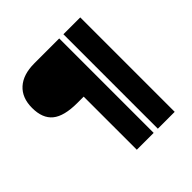

<svg xmlns="http://www.w3.org/2000/svg" viewBox="-168 -772 910 910"><g transform="rotate(-45 287.0 -316.5)"><path d="M498 0H385V-633H498ZM357 -633V0H244V-356H201Q113 -356 73 -388.5Q33 -421 33 -491Q33 -559 74 -596Q115 -633 190 -633Z"/></g></svg>

Font: Tajawal Black
Style: Regular
Weight: 900
Designer: Boutros Fonts
Foundry: Created by Boutros International 2017
Version: Version 1.700